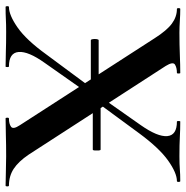

<svg xmlns="http://www.w3.org/2000/svg" viewBox="-9 -656 665 687"><g transform="rotate(90 323.5 -312.5)"><path d="M312 -340H515Q518 -340 518.5 -333Q519 -326 518.5 -319Q518 -312 515 -312H312ZM312 -305H124Q121 -305 120 -312Q119 -319 120 -326Q121 -333 124 -333H312ZM404 0Q401 0 401 -6Q401 -12 404 -12Q423 -12 433.5 -19.5Q444 -27 428 -51L117 -533Q89 -577 64.5 -595Q40 -613 12 -613Q9 -613 9 -619Q9 -625 12 -625Q32 -625 54.5 -623.5Q77 -622 97 -622Q140 -622 176.5 -623.5Q213 -625 241 -625Q243 -625 243 -619Q243 -613 241 -613Q222 -613 211 -606Q200 -599 216 -573L533 -83Q558 -46 584 -29Q610 -12 644 -12Q647 -12 647 -6Q647 0 644 0Q622 0 595.5 -1Q569 -2 539 -2Q496 -2 464 -1Q432 0 404 0ZM5 0Q2 0 2 -6Q2 -12 5 -12Q34 -12 78.5 -43Q123 -74 175 -146L298 -312L316 -298L205 -140Q163 -81 166 -46.5Q169 -12 218 -12Q220 -12 220 -6Q220 0 218 0Q189 0 163 -1Q137 -2 94 -2Q66 -2 48.5 -1Q31 0 5 0ZM335 -312 317 -326 428 -484Q470 -544 467 -578.5Q464 -613 415 -613Q413 -613 413 -619Q413 -625 415 -625Q444 -625 470 -623.5Q496 -622 539 -622Q568 -622 585.5 -623.5Q603 -625 628 -625Q631 -625 631 -619Q631 -613 628 -613Q599 -613 554.5 -581.5Q510 -550 457 -478Z"/></g></svg>

Font: Cormorant Infant Light
Style: Regular
Weight: 300
Designer: Christian Thalmann (Catharsis Fonts)
Foundry: Catharsis Fonts
Version: Version 4.001